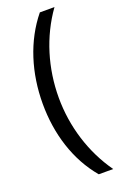

<svg xmlns="http://www.w3.org/2000/svg" viewBox="-166 -766 629 974"><g transform="rotate(-20 148.5 -279.0)"><path d="M43 -275C43 -112 90 42 188 158H266C177 33 130 -121 130 -276C130 -434 176 -589 267 -716H188C91 -597 43 -440 43 -275Z"/></g></svg>

Font: Noto Sans Thai Looped SemiCondensed
Style: Regular
Weight: 400
Width: 4
Designer: Sasikarn Vongin, Ben Mitchell
Foundry: The Fontpad Ltd
Version: Version 1.001